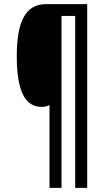

<svg xmlns="http://www.w3.org/2000/svg" viewBox="-20 -780 524 927"><path d="M401 127V-760H202C103 -760 61 -675 61 -509C61 -344 99 -264 181 -264C196 -264 208 -267 219 -273V127H277V-703H343V127Z"/></svg>

Font: Noto Sans Thai Looped ExtraCondensed
Style: Regular
Weight: 400
Width: 2
Designer: Sasikarn Vongin, Ben Mitchell
Foundry: The Fontpad Ltd
Version: Version 1.001